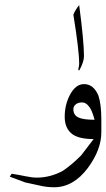

<svg xmlns="http://www.w3.org/2000/svg" viewBox="-20 -708 431 778"><path d="M390.6 -171.9Q390.6 -101.6 335.9 -27.3Q277.3 50.8 199.2 50.8Q168 50.8 136.7 43Q117.2 39.1 82 31.2Q50.8 19.5 19.5 7.8L27.3 -3.9Q54.7 0 82 5.9Q109.4 11.7 128.9 11.7Q183.6 11.7 234.4 -15.6Q269.5 -39.1 308.6 -78.1Q324.2 -97.7 359.4 -144.5Q300.8 -144.5 273.4 -164.1Q242.2 -187.5 242.2 -234.4Q242.2 -281.2 261.7 -320.3Q285.2 -367.2 320.3 -367.2Q359.4 -367.2 378.9 -320.3Q390.6 -285.2 390.6 -222.7ZM363.3 -222.7Q351.6 -265.6 339.8 -277.3Q328.1 -293 312.5 -293Q296.9 -293 287.1 -285.2Q277.3 -277.3 277.3 -265.6Q277.3 -242.2 296.9 -232.4Q316.4 -222.7 363.3 -222.7ZM320.3 -480.5Q320.3 -457 300.8 -421.9L296.9 -425.8Q300.8 -441.4 300.8 -449.2Q300.8 -503.9 277.3 -648.4Q285.2 -668 300.8 -687.5Q320.3 -539.1 320.3 -480.5Z"/></svg>

Font: 和音 by 宁静之雨，公众号njzyshare
Style: Regular
Weight: 400
Designer: Steve Matteson
Foundry: Ascender Corporation
Version: Version 6.00;June 8, 2018;FontCreator 11.0.0.2388 32-bit